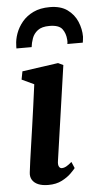

<svg xmlns="http://www.w3.org/2000/svg" viewBox="-58 -872 479 918"><g transform="rotate(-5 181.5 -413.0)"><path d="M136.5 10Q107.5 10 88 1.8Q68.5 -6.5 59.2 -22Q50 -37.5 53 -58.5Q55.5 -80.5 60 -113Q64.5 -145.5 70.5 -186Q76.5 -226.5 83.2 -273.5Q90 -320.5 97 -371.5Q104 -422.5 111 -475.5L52.5 -503L60 -542L233 -566.5L257.5 -555L192 -101Q189 -83 193.8 -73.8Q198.5 -64.5 208 -64.5Q217.5 -64.5 228 -70Q238.5 -75.5 255.5 -90L268.5 -59.5Q263 -52 246.2 -35.2Q229.5 -18.5 202 -4.2Q174.5 10 136.5 10ZM41 -653.5Q41 -658 41 -662Q41 -666 41.5 -670Q42 -696.5 52.5 -725.5Q63 -754.5 84 -779.8Q105 -805 137.8 -820.8Q170.5 -836.5 216.5 -836.5Q269 -836.5 301 -813.2Q333 -790 348 -754.5Q363 -719 363 -682Q362.5 -675 361.5 -667.2Q360.5 -659.5 359.5 -653.5H285.5Q286.5 -658.5 286.8 -663.2Q287 -668 286.5 -673.5Q284.5 -705 268.5 -726Q252.5 -747 207 -747Q170.5 -747 151 -732Q131.5 -717 123.8 -695Q116 -673 114 -653.5Z"/></g></svg>

Font: Merriweather 20pt
Style: Bold Italic
Weight: 700
Italic angle: -7.8°
Version: Version 2.101